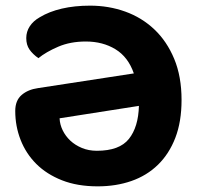

<svg xmlns="http://www.w3.org/2000/svg" viewBox="-20 -644 701 680"><path d="M34 -251Q34 -288 56.5 -307.5Q79 -327 115 -332L454 -384Q434 -442 389 -469.5Q344 -497 284 -497Q229 -497 186 -478.5Q143 -460 116 -438Q96 -452 84.5 -468.5Q73 -485 73 -509Q73 -532 85.5 -551Q98 -570 121 -583Q154 -603 199 -613.5Q244 -624 299 -624Q365 -624 423.5 -603Q482 -582 526.5 -540Q571 -498 597 -435.5Q623 -373 623 -290Q623 -213 601 -156Q579 -99 539.5 -60.5Q500 -22 445.5 -3Q391 16 326 16Q254 16 199.5 -5.5Q145 -27 108.5 -63.5Q72 -100 53 -148.5Q34 -197 34 -251ZM323 -110Q403 -110 436.5 -152Q470 -194 472 -269L191 -225Q192 -203 202 -182.5Q212 -162 229 -146Q246 -130 270 -120Q294 -110 323 -110Z"/></svg>

Font: Baloo Bhaina 2
Style: Bold
Weight: 700
Designer: Yesha Goshar, Manish Minz, Shuchita Grover and Ek Type
Foundry: Ek Type
Version: Version 1.640;hotconv 1.0.111;makeotfexe 2.5.65597; ttfautoh